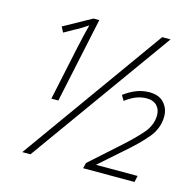

<svg xmlns="http://www.w3.org/2000/svg" viewBox="-104 -823 949 931"><g transform="rotate(15 370.0 -357.5)"><path d="M87 0 598 -714H640L128 0ZM156 -287 214 -560Q220 -589 227.5 -620Q235 -651 242 -678Q227 -668 212.5 -658.5Q198 -649 176 -638L128 -611L114 -638L253 -715H282L191 -287ZM392 -1 399 -29 532 -148Q601 -209 636.5 -251Q672 -293 672 -342Q672 -371 654 -389.5Q636 -408 604 -408Q576 -408 550.5 -398Q525 -388 497 -367L482 -393Q511 -415 542.5 -427.5Q574 -440 608 -440Q657 -440 682 -412Q707 -384 707 -345Q707 -286 667.5 -238Q628 -190 559 -131L448 -33H657L650 -1Z"/></g></svg>

Font: Noto Sans Disp ExtLt
Style: Italic
Weight: 200
Italic angle: -12°
Designer: Monotype Design Team
Foundry: Monotype Imaging Inc.
Version: Version 2.000;GOOG;noto-source:20170915:90ef993387c0